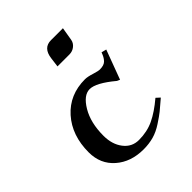

<svg xmlns="http://www.w3.org/2000/svg" viewBox="-133 -484 566 566"><g transform="rotate(-45 150.0 -200.5)"><path d="M131.8 -342.8 135.7 -373Q140.6 -411.1 172.9 -411.1H222.7L215.8 -370.1Q213.9 -358.4 204.1 -350.6Q194.3 -342.8 181.6 -342.8ZM17.6 -98.6Q17.6 -168.9 57.6 -213.9Q97.7 -258.8 162.1 -258.8Q172.9 -258.8 191.4 -252.9Q207 -248 213.9 -248Q230.5 -248 238.3 -255.4Q246.1 -262.7 251 -275.4L252.9 -280.3L268.6 -276.4L234.4 -184.6L225.6 -188.5Q177.7 -228.5 151.4 -228.5Q126 -228.5 104.5 -192.4Q83 -156.2 83 -102.5Q83 -66.4 101.1 -43Q119.1 -19.5 148.4 -19.5Q182.6 -19.5 210.4 -32.7Q238.3 -45.9 270.5 -73.2L282.2 -62.5Q260.7 -43.9 250.5 -35.6Q240.2 -27.3 220.2 -14.2Q200.2 -1 180.7 4.4Q161.1 9.8 138.7 9.8Q85.9 9.8 51.8 -20Q17.6 -49.8 17.6 -98.6Z"/></g></svg>

Font: Kleymisska
Style: Regular
Weight: 500
Italic angle: -8°
Designer: gluk
Foundry: gluk
Version: Version 0.298